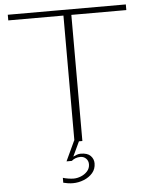

<svg xmlns="http://www.w3.org/2000/svg" viewBox="-60 -749 788 1016"><g transform="rotate(-5 333.5 -241.0)"><path d="M313 0V-670H20V-700H647V-670H355V0ZM286 218Q273 218 259.5 216Q246 214 235 211V185Q248 189 264 191.5Q280 194 292 194Q311 194 331 186Q351 178 365 162.5Q379 147 379 125Q379 107 367 95Q355 83 337 83Q323 83 311 87.5Q299 92 290 100H262L312 -7H340L300 78Q310 73 320 69.5Q330 66 340 66Q376 66 392.5 83Q409 100 409 123Q409 153 391 174Q373 195 344.5 206.5Q316 218 286 218Z"/></g></svg>

Font: Panamera Light
Style: Regular
Weight: 300
Designer: Bastien Sozeau
Foundry: NBR — Bastien Sozeau
Version: Version 3.002; ttfautohint (v1.8.4.7-5d5b);gftools[0.9.33]